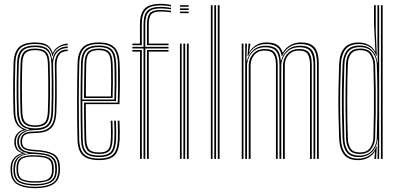

<svg xmlns="http://www.w3.org/2000/svg" viewBox="-20 -827 2069 999"><path d="M162.5 152.2Q105.2 152.2 71.1 132.6Q37 113 35.2 61.8Q35 55.8 35 51.1Q35 46.5 35.2 42Q36.5 13.5 53.5 -5.4Q70.5 -24.2 93.8 -28.8V-30.8Q70.2 -39.5 62.8 -53.6Q55.2 -67.8 54.5 -82Q54.5 -86 54.5 -88.4Q54.5 -90.8 54.5 -94.5Q55.5 -113.8 66.8 -129Q78 -144.2 99 -151.5V-154.2Q77 -163.5 64.4 -185Q51.8 -206.5 50.5 -243.5Q49.5 -276.8 49 -306Q48.5 -335.2 48.5 -364.1Q48.5 -393 49 -425.4Q49.5 -457.8 50.5 -497Q52.2 -555.2 78 -580.6Q103.8 -606 162.5 -606Q205 -606 225 -592.8Q245 -579.5 253.2 -552.2H255.2Q261.8 -567.5 274.8 -578.2Q287.8 -589 303.1 -594.6Q318.5 -600.2 332.2 -600V-592Q299 -591.5 279.1 -574.5Q259.2 -557.5 254 -535.8H252Q246 -568 226.5 -583Q207 -598 162.5 -598Q107.2 -598 84.2 -574.2Q61.2 -550.5 59.8 -497.2Q58.5 -451.2 57.9 -412.6Q57.2 -374 57.5 -334Q57.8 -294 59.5 -243.2Q61 -203.5 75.2 -181.9Q89.5 -160.2 116 -154.5V-151.5Q89.5 -145.5 76.6 -130.1Q63.8 -114.8 62.8 -94.5Q62.5 -91.8 62.5 -88.9Q62.5 -86 62.8 -82Q63.2 -65.5 72.9 -51.1Q82.5 -36.8 111 -30.5V-28.8Q82.8 -24.5 63.9 -7.1Q45 10.2 43.2 42Q43 47.5 42.9 51.2Q42.8 55 43 62Q44.8 111 76.8 128Q108.8 145 162.5 145Q216.5 145 248.8 128Q281 111 283.5 61.8Q283.8 55.5 283.8 51.4Q283.8 47.2 283.2 41.5Q281.2 -7.8 249.6 -22.4Q218 -37 163.5 -39.5Q135 -40.8 118.6 -46.1Q102.2 -51.5 95.1 -60.6Q88 -69.8 86.8 -82Q86.2 -86 86.1 -88.6Q86 -91.2 86.2 -94.5Q88.2 -118.2 103.4 -130.6Q118.5 -143 162.5 -142.8Q211.5 -142.5 237 -163.9Q262.5 -185.2 264.8 -242Q266.2 -286.2 266.6 -323.1Q267 -360 266.6 -399.5Q266.2 -439 265.2 -491.8Q265 -524.8 281 -547.2Q297 -569.8 332.2 -569.2V-561.2Q302 -561.5 287.8 -542Q273.5 -522.5 274 -481.5Q274.8 -437.5 275 -400Q275.2 -362.5 275.1 -324.8Q275 -287 273.2 -243Q270.8 -184.2 245.2 -159.8Q219.8 -135.2 162.5 -134.8Q133 -134.8 118.9 -129.6Q104.8 -124.5 100.1 -115.2Q95.5 -106 94.8 -93.2Q94.5 -91.2 94.6 -88.9Q94.8 -86.5 95 -83.8Q96 -71.8 102.5 -64.1Q109 -56.5 123.6 -52.5Q138.2 -48.5 163.5 -47.2Q223.5 -44.2 256.5 -27.5Q289.5 -10.8 291.8 42Q292.2 49 292.2 52.1Q292.2 55.2 291.8 61.8Q289.8 112.2 255.9 132.2Q222 152.2 162.5 152.2ZM162.5 130.8Q194.2 130.8 217.5 125.1Q240.8 119.5 253.8 104.8Q266.8 90 267.5 62Q267.8 55.8 267.6 51.9Q267.5 48 267 42Q266 13.5 253 -0.1Q240 -13.8 217.2 -18.8Q194.5 -23.8 163.8 -25.8Q114.2 -28.8 88 -13Q61.8 2.8 58.8 41.8Q58.2 47.2 58 51.6Q57.8 56 58 62.2Q59.8 105 88.1 117.9Q116.5 130.8 162.5 130.8ZM162.5 123.5Q120.2 123.5 94.1 112.6Q68 101.8 66.2 62.2Q66 57.5 66 52.2Q66 47 66.2 41.2Q68.2 1.8 95.1 -9.8Q122 -21.2 164.2 -19.2Q191.8 -18 212.8 -14Q233.8 -10 246.1 2.5Q258.5 15 259.2 42Q259.8 48.8 259.6 52.8Q259.5 56.8 259.2 62.5Q258 102 231.4 112.8Q204.8 123.5 162.5 123.5ZM162.5 116.2Q187.2 116.2 206.8 113Q226.2 109.8 237.9 98.2Q249.5 86.8 250.5 62.5Q250.8 56.5 250.6 52.1Q250.5 47.8 250.2 42Q249.5 17.5 238.1 6.6Q226.8 -4.2 207.5 -7.5Q188.2 -10.8 163.5 -12Q124.2 -14 99.9 -4Q75.5 6 74.5 42Q74.2 46.5 74.2 52.1Q74.2 57.8 74.5 62.5Q76.2 98.8 100.5 107.5Q124.8 116.2 162.5 116.2ZM162.5 138Q111.8 138 81.8 123.1Q51.8 108.2 50 62Q49.8 55.8 50 51.4Q50.2 47 50.5 42Q52.5 9.8 71.4 -7.5Q90.2 -24.8 126.2 -28.2V-30.2Q94 -36 82.6 -50Q71.2 -64 70 -82Q69.8 -86 69.8 -88.4Q69.8 -90.8 69.8 -94.5Q69.8 -115.8 87.5 -132.1Q105.2 -148.5 133.5 -152.8V-154.8Q100.5 -160.2 85.2 -181Q70 -201.8 68.8 -243.8Q67.2 -282.8 66.8 -321.5Q66.2 -360.2 66.8 -403.1Q67.2 -446 68.8 -496.8Q70.2 -550 92.9 -570.1Q115.5 -590.2 162.5 -590.2Q206.8 -590.2 226.2 -573.2Q245.8 -556.2 250.8 -517.2H252.8Q256.8 -538.2 267.1 -553.2Q277.5 -568.2 294.1 -576.5Q310.8 -584.8 332.2 -585V-577Q296 -576.8 275.5 -553Q255 -529.2 256.2 -487.8Q257.5 -439.8 258 -399.8Q258.5 -359.8 258.1 -322.1Q257.8 -284.5 256.2 -244.2Q254 -189.5 230.5 -169.8Q207 -150 162.5 -150Q133.5 -150.2 115.4 -142.9Q97.2 -135.5 88.6 -123.1Q80 -110.8 78.8 -95.8Q78.5 -91.8 78.4 -88.9Q78.2 -86 78.8 -82Q80.5 -61.8 98 -48.4Q115.5 -35 163.5 -33Q197.8 -31.5 222.5 -25.5Q247.2 -19.5 261.1 -3.9Q275 11.8 276 42Q276.2 47.8 276.4 51.2Q276.5 54.8 276 62Q274.2 107.5 243.8 122.8Q213.2 138 162.5 138ZM162.5 -159Q205.5 -159 225.5 -177.5Q245.5 -196 247.2 -244.2Q248.5 -280 249 -320.1Q249.5 -360.2 249.2 -404.5Q249 -448.8 247.5 -496.5Q246 -544.5 225.4 -563.4Q204.8 -582.2 162.5 -582.2Q118.5 -582.2 99 -563.4Q79.5 -544.5 77.8 -496.2Q75.5 -426.8 75.6 -365.1Q75.8 -303.5 77.8 -244.2Q79.8 -197 99.2 -178Q118.8 -159 162.5 -159ZM162.5 -166.8Q125.2 -166.8 106.9 -182.9Q88.5 -199 86.8 -244.2Q84.8 -301.5 84.8 -367.5Q84.8 -433.5 86.8 -496.2Q88.2 -541.5 106.1 -557.9Q124 -574.2 162.5 -574.2Q202.5 -574.2 219.6 -557.5Q236.8 -540.8 238.2 -496.2Q239.8 -451 240.1 -407.2Q240.5 -363.5 240 -322.8Q239.5 -282 238 -244.8Q236.5 -200 218.9 -183.4Q201.2 -166.8 162.5 -166.8ZM162.5 -174.8Q197.5 -174.8 212.4 -189.8Q227.2 -204.8 229 -245Q230.5 -281.5 231 -323.8Q231.5 -366 231.1 -410.1Q230.8 -454.2 229.2 -496Q227.8 -537.2 212.6 -551.8Q197.5 -566.2 162.5 -566.2Q128.5 -566.2 113 -551.8Q97.5 -537.2 96 -495.8Q94 -434.2 94 -368.9Q94 -303.5 96 -244.8Q97.5 -203.5 113.4 -189.1Q129.2 -174.8 162.5 -174.8Z M495.2 6Q438.5 6 411.6 -18Q384.8 -42 383.2 -101.2Q382.2 -146.5 381.6 -196.4Q381 -246.2 381 -297.8Q381 -349.2 381.6 -400Q382.2 -450.8 383.5 -497.5Q385 -554 410.2 -580Q435.5 -606 494.8 -606Q548 -606 574 -582Q600 -558 602.2 -498.8Q603 -485.5 603.4 -464.1Q603.8 -442.8 603.9 -414.9Q604 -387 603.4 -354.1Q602.8 -321.2 601.5 -285.2H426.5Q426.5 -251.5 426.8 -221.1Q427 -190.8 427.5 -162Q428 -133.2 428.8 -103.8Q429.8 -64.5 443.9 -49.1Q458 -33.8 495.2 -33.8Q529.5 -33.8 542.4 -48Q555.2 -62.2 557 -103.5Q557.8 -121 557.5 -146Q557.2 -171 556 -199.2H565Q566.2 -170 566.5 -145.6Q566.8 -121.2 566 -103Q564.2 -58 548.8 -41.9Q533.2 -25.8 495.2 -25.8Q453.8 -25.8 437.1 -42.8Q420.5 -59.8 419.5 -103Q419 -129 418.4 -161.1Q417.8 -193.2 417.5 -227.5Q417.2 -261.8 417.2 -293.2H592.8Q594 -328.2 594.4 -359.8Q594.8 -391.2 594.6 -417.9Q594.5 -444.5 594.1 -465Q593.8 -485.5 593.2 -498.8Q591 -556.2 566 -577.1Q541 -598 494.8 -598Q439 -598 416.5 -573.5Q394 -549 392.5 -497Q391.2 -450 390.6 -399.6Q390 -349.2 390 -298.1Q390 -247 390.6 -197.2Q391.2 -147.5 392.2 -101.8Q393.8 -46.2 418.1 -24.1Q442.5 -2 495.2 -2Q546.8 -2 568.8 -24Q590.8 -46 593.2 -101.8Q593.8 -113 593.9 -128.6Q594 -144.2 593.6 -162.4Q593.2 -180.5 592.2 -199.2H601.5Q602.8 -173.8 603.1 -147.6Q603.5 -121.5 602.5 -101.2Q600 -42.5 575.8 -18.2Q551.5 6 495.2 6ZM495.2 -9.8Q445.2 -9.8 424 -30.5Q402.8 -51.2 401.5 -102Q400.2 -149.8 399.8 -200.9Q399.2 -252 399.2 -303.6Q399.2 -355.2 399.9 -404.2Q400.5 -453.2 401.5 -496.2Q402.8 -548.5 424.9 -569.4Q447 -590.2 494.8 -590.2Q538.8 -590.2 560.4 -570.4Q582 -550.5 584.2 -497.8Q585 -483.8 585.5 -455.2Q586 -426.8 585.8 -387.2Q585.5 -347.8 583.8 -301.2H408.2Q408.2 -244 408.8 -199.4Q409.2 -154.8 410.2 -102.8Q411 -56.5 429.5 -37.1Q448 -17.8 495.2 -17.8Q538.2 -17.8 555.6 -36Q573 -54.2 575 -102.5Q575.8 -120 575.6 -145.2Q575.5 -170.5 574 -199.2H583.2Q584.5 -172.5 584.8 -146.8Q585 -121 584.2 -102.2Q581.8 -49.8 562.2 -29.8Q542.8 -9.8 495.2 -9.8ZM408.2 -309H575Q576.2 -349.8 576.5 -387.5Q576.8 -425.2 576.2 -454.2Q575.8 -483.2 575 -497.2Q573.2 -545 554.6 -563.6Q536 -582.2 494.8 -582.2Q451.2 -582.2 431.5 -563.4Q411.8 -544.5 410.5 -496Q409.5 -459.5 409 -410Q408.5 -360.5 408.2 -309ZM417.2 -317Q417.5 -344.8 417.6 -373.8Q417.8 -402.8 418.4 -433.2Q419 -463.8 419.5 -495.8Q420.8 -539.8 437.8 -557Q454.8 -574.2 494.8 -574.2Q531.5 -574.2 547.9 -557.6Q564.2 -541 566 -497Q566.5 -484.2 567 -458.2Q567.5 -432.2 567.4 -396.2Q567.2 -360.2 565.8 -317ZM426.8 -325H557Q558.2 -363.8 558.4 -398.2Q558.5 -432.8 558 -458.5Q557.5 -484.2 557 -496.8Q555.2 -537 541 -551.6Q526.8 -566.2 494.8 -566.2Q458.8 -566.2 444.2 -550.8Q429.8 -535.2 428.8 -495.5Q428.2 -468.5 427.8 -441.6Q427.2 -414.8 427 -386.2Q426.8 -357.8 426.8 -325Z M726.8 0V-575H668.8V-583.2H726.8V-699.8Q726.8 -750.2 746.8 -770.8Q766.8 -791.2 815.8 -791.2Q830.2 -791.2 845.2 -789.6Q860.2 -788 869.8 -786V-778.5Q859.5 -780.2 843.9 -781.8Q828.2 -783.2 815.8 -783.2Q771.2 -783.2 753.6 -764.8Q736 -746.2 736 -699.8V-583.2H856.8V-575H736V0ZM708.5 0V-558.5H668.8V-566.8H717.8V0ZM744.8 0V-566.8H856.8V-558.5H754V0ZM668.8 -591.8V-600H708.2V-699.8Q708.2 -757 732.6 -782Q757 -807 815.8 -807Q829.5 -807 845.5 -805.2Q861.5 -803.5 869.8 -800.8V-793.2Q860.2 -795.8 845 -797.4Q829.8 -799 815.8 -799Q762.2 -799 740 -776.4Q717.8 -753.8 717.8 -699.8V-591.8ZM744.8 -591.8V-699.8Q744.8 -739.2 758.9 -757.2Q773 -775.2 815.8 -775.2Q826.8 -775.2 842.4 -773.9Q858 -772.5 869.8 -770.8V-763Q857.2 -764.8 842.1 -766Q827 -767.2 815.8 -767.2Q780.5 -767.2 767.2 -753Q754 -738.8 754 -699.8V-600H856.8V-591.8ZM916.2 -791.8V-800H961.8V-791.8ZM916.2 -758.5V-766.8H961.8V-758.5ZM916.2 -775V-783.2H961.8V-775ZM952.5 0V-600H961.8V0ZM916.2 0V-600H925.2V0ZM934.2 0V-600H943.5V0Z M1113.2 0V-800H1122.5V0ZM1077 0V-800H1086V0ZM1095 0V-800H1104.2V0Z M1629.5 0V-492.8Q1629.5 -526.8 1622.1 -550.1Q1614.8 -573.5 1596 -585.6Q1577.2 -597.8 1542.2 -597.8Q1509.5 -597.8 1484.5 -580.8Q1459.5 -563.8 1448.5 -535.8H1445.8Q1439.8 -569.5 1420.4 -583.6Q1401 -597.8 1363.8 -597.8Q1331.2 -597.8 1307.4 -581.6Q1283.5 -565.5 1271 -535.8H1268L1273.2 -600H1282.5V-595L1275.8 -555H1277.8Q1290 -578.5 1313.2 -592.4Q1336.5 -606.2 1365.8 -606.2Q1401.2 -606.2 1421 -594.4Q1440.8 -582.5 1450.2 -555H1453Q1467.5 -579.5 1491.9 -592.9Q1516.2 -606.2 1544.2 -606.2Q1581.8 -606.2 1602.2 -593.1Q1622.8 -580 1630.6 -555Q1638.5 -530 1638.5 -494V0ZM1237.8 0V-600H1246.8V0ZM1274.2 0V-485.2Q1274.2 -505.8 1283 -525.8Q1291.8 -545.8 1310.2 -558.9Q1328.8 -572 1358.2 -572Q1397.8 -572 1411.4 -550.9Q1425 -529.8 1425 -490.5V0H1415.8V-490Q1415.8 -525.5 1404 -544.6Q1392.2 -563.8 1357.2 -563.8Q1331.5 -563.8 1315.4 -552.1Q1299.2 -540.5 1291.5 -522.6Q1283.8 -504.8 1283.8 -485.5V0ZM1255.8 0V-600H1265L1262.2 -512.2H1265.2Q1274.5 -546 1299.4 -567.6Q1324.2 -589.2 1362 -589.2Q1401.5 -589.2 1419.6 -571.4Q1437.8 -553.5 1441 -512.2H1443Q1452.2 -545.8 1477.2 -567.6Q1502.2 -589.5 1540 -589.2Q1572 -589.2 1589.4 -578Q1606.8 -566.8 1613.5 -545.1Q1620.2 -523.5 1620.2 -492.5V0H1611.2V-491.8Q1611.2 -534.8 1596.5 -557.9Q1581.8 -581 1537.8 -581Q1505 -581 1484.1 -565.8Q1463.2 -550.5 1453.4 -528.1Q1443.5 -505.8 1443.5 -484.5V0H1434V-491.8Q1434 -534.8 1418.9 -557.9Q1403.8 -581 1359.5 -581Q1327 -581 1306 -565.8Q1285 -550.5 1275.1 -528.1Q1265.2 -505.8 1265.2 -484.5V0ZM1452.5 0V-485Q1452.5 -505.8 1461.2 -525.8Q1470 -545.8 1488.4 -558.9Q1506.8 -572 1536.2 -572Q1562.8 -572 1577 -562.6Q1591.2 -553.2 1596.8 -535Q1602.2 -516.8 1602.2 -490.5V0H1593V-490Q1593 -524 1582 -543.9Q1571 -563.8 1535.2 -563.8Q1509.5 -563.8 1493.2 -552.1Q1477 -540.5 1469.4 -522.6Q1461.8 -504.8 1461.8 -485.5V0Z M1971 0H1962V-800H1971ZM1952.8 0H1944.2L1946 -100.2H1943.8Q1940 -59.2 1914 -34.5Q1888 -9.8 1846 -9.8Q1804 -9.8 1784.2 -34.5Q1764.5 -59.2 1762.5 -107.5Q1760.2 -170 1759.4 -232.2Q1758.5 -294.5 1759.2 -359Q1760 -423.5 1762.5 -492.5Q1764.5 -536.8 1784.8 -563.4Q1805 -590 1851.2 -590Q1891.5 -590 1915.5 -565.5Q1939.5 -541 1943.2 -502H1945.5L1943.8 -609.8V-800H1952.8ZM1849.5 -17.5Q1881 -17.5 1900.9 -31.5Q1920.8 -45.5 1930.4 -66.6Q1940 -87.8 1940.5 -109.8Q1942.5 -174.5 1943.2 -238Q1944 -301.5 1943.4 -364.5Q1942.8 -427.5 1940.5 -490.5Q1939.8 -512 1930.9 -533.1Q1922 -554.2 1903 -568.1Q1884 -582 1852.5 -582Q1810.2 -582 1791.6 -557.6Q1773 -533.2 1771.8 -492.5Q1769.5 -423 1768.8 -361Q1768 -299 1768.8 -237.4Q1769.5 -175.8 1771.8 -107.2Q1773 -65.5 1790.2 -41.5Q1807.5 -17.5 1849.5 -17.5ZM1851.2 -25.8Q1814 -25.8 1797.9 -47.5Q1781.8 -69.2 1780.5 -107.8Q1778.5 -177.2 1777.9 -241.6Q1777.2 -306 1778 -368.1Q1778.8 -430.2 1780.5 -492.5Q1781.8 -531.2 1799.4 -552.8Q1817 -574.2 1853.8 -574.2Q1896.8 -574.2 1913.9 -547.6Q1931 -521 1931.8 -490.8Q1934 -427.5 1934.8 -365.5Q1935.5 -303.5 1934.8 -240.1Q1934 -176.8 1931.8 -110Q1931 -77.8 1912 -51.8Q1893 -25.8 1851.2 -25.8ZM1851.5 -33.8Q1889 -33.8 1905.4 -57.2Q1921.8 -80.8 1922.8 -110Q1925 -177.5 1925.6 -241.4Q1926.2 -305.2 1925.5 -367.2Q1924.8 -429.2 1922.8 -490.5Q1921.8 -518.8 1906.8 -542.5Q1891.8 -566.2 1854 -566.2Q1821.2 -566.2 1806 -546.4Q1790.8 -526.5 1789.8 -492Q1786.5 -396.8 1786.5 -303.6Q1786.5 -210.5 1789.8 -108Q1790.8 -72.8 1804.9 -53.2Q1819 -33.8 1851.5 -33.8ZM1842.8 6.2Q1793 6.2 1770 -22.6Q1747 -51.5 1744.5 -107.2Q1742.2 -168.8 1741.2 -231.4Q1740.2 -294 1741.1 -359Q1742 -424 1744.5 -492.2Q1746.8 -547.5 1771 -576.6Q1795.2 -605.8 1846 -605.8Q1873.2 -605.8 1896.2 -594.2Q1919.2 -582.8 1931 -559.8H1933.2L1925.8 -706V-800H1935.2V-664.5L1940.5 -537.8H1937Q1926.8 -568 1903.2 -582.9Q1879.8 -597.8 1848.2 -597.8Q1797.5 -597.8 1776.5 -568.1Q1755.5 -538.5 1753.8 -492.8Q1751.2 -427.2 1750.2 -364.1Q1749.2 -301 1750.1 -237.4Q1751 -173.8 1753.8 -107.2Q1755.8 -57.5 1776.1 -29.6Q1796.5 -1.8 1844.2 -1.8Q1879.5 -1.8 1904.5 -19.8Q1929.5 -37.8 1938 -65.5H1940.2L1936.8 0H1928.2L1928.5 -5.8L1931.2 -38.5H1929.5Q1917.8 -17.8 1894.8 -5.8Q1871.8 6.2 1842.8 6.2Z"/></svg>

Font: Big Shoulders Inline Display Thin Light
Style: Regular
Weight: 300
Version: Version 2.002